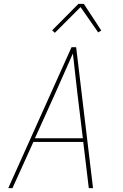

<svg xmlns="http://www.w3.org/2000/svg" viewBox="-20 -981 640 1001"><path d="M23 0 353 -735H377L465 0H443L414 -241H154L45 0ZM162 -260H412L384 -490Q378 -543 372 -596Q366 -649 360 -702Q336 -649 313 -596Q290 -543 266 -490ZM266 -810 252 -823 389 -961H417L508 -822L492 -812L400 -944Z"/></svg>

Font: Iosevka Thin Extended
Style: Italic
Weight: 100
Width: 7
Italic angle: -9°
Monospace: yes
Designer: Belleve Invis
Foundry: Belleve Invis
Version: Version 32.5.0; ttfautohint (v1.8.4)